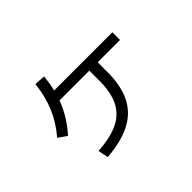

<svg xmlns="http://www.w3.org/2000/svg" viewBox="-110 -872 1158 1158"><g transform="rotate(-45 469.0 -293.0)"><path d="M548.8 -346.7V-463.9H620.1V-346.7Q620.1 -229.5 581.5 -152.3Q543 -75.2 463.4 -33.7Q383.8 7.8 258.8 17.6L245.1 -47.9Q354.5 -54.7 420.9 -87.4Q487.3 -120.1 518.1 -183.1Q548.8 -246.1 548.8 -346.7ZM261.7 -602.5 331.1 -597.7Q320.3 -488.3 283.7 -402.8Q247.1 -317.4 179.7 -242.2L125 -280.3Q184.6 -349.6 217.3 -426.8Q250 -503.9 261.7 -602.5ZM259.8 -495.1H810.5V-429.7H259.8Z"/></g></svg>

Font: WEMIX Pretendard Variable
Style: Regular
Weight: 400
Designer: Base glyphs from Inter by Rasmus Andersson; Hangeul glyphs from Noto Sans CJK(Source Han Sans) by Jang Soo-young and Kan
Foundry: Kil Hyung-jin
Version: Version 1.000;Glyphs 3.2 (3208)